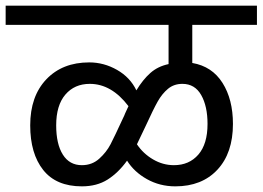

<svg xmlns="http://www.w3.org/2000/svg" viewBox="-40 -709 930 680"><path d="M641 -621V-486Q711 -474 748 -415.5Q785 -357 785 -270Q785 -167 730 -108Q675 -49 581 -49Q526 -49 480.5 -74.5Q435 -100 410 -140Q379 -97 341 -73Q303 -49 250 -49Q159 -49 113 -107Q67 -165 67 -265Q67 -368 124 -428Q181 -488 276 -488Q328 -488 374.5 -461.5Q421 -435 443 -389Q466 -427 492.5 -450.5Q519 -474 557 -482V-621H-20V-689H870V-621ZM395 -289Q401 -301 403 -307L415 -333Q355 -412 278 -412Q224 -412 191.5 -374Q159 -336 159 -265Q159 -199 182.5 -161.5Q206 -124 250 -124Q286 -124 311.5 -147Q337 -170 351.5 -198Q366 -226 395 -289ZM606 -412Q576 -412 555 -394.5Q534 -377 518.5 -349.5Q503 -322 476 -263L445 -198Q467 -165 502 -144.5Q537 -124 576 -124Q630 -124 662.5 -161.5Q695 -199 695 -270Q695 -333 672.5 -372.5Q650 -412 606 -412Z"/></svg>

Font: Fira GO
Style: Regular
Weight: 400
Designer: Carrois Corporate
Foundry: Carrois Corporate GbR
Version: Version 0.300